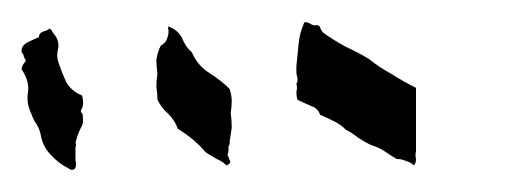

<svg xmlns="http://www.w3.org/2000/svg" viewBox="-462 -731 482 174"><path d="M-185.5 -710.9Q-183.6 -710.9 -181.6 -710Q-178.7 -708 -176.8 -708Q-172.9 -709 -171.9 -706.1Q-170.9 -703.1 -168.9 -701.2Q-159.2 -694.3 -148.4 -688.5Q-137.7 -683.6 -127.9 -677.7Q-118.2 -669.9 -107.4 -664.1Q-96.7 -657.2 -85 -651.4Q-85 -645.5 -85 -639.6Q-85 -633.8 -85 -627.9Q-85 -619.1 -85 -610.4Q-85 -602.5 -85 -593.8Q-85.9 -590.8 -85 -586.9Q-85 -583 -86.9 -581.1Q-89.8 -584 -93.8 -585Q-97.7 -586.9 -102.5 -586.9Q-107.4 -589.8 -113.3 -593.8Q-119.1 -597.7 -126 -599.6Q-131.8 -602.5 -137.7 -606.4Q-142.6 -610.4 -148.4 -613.3Q-153.3 -618.2 -159.2 -621.1Q-165 -624 -171.9 -627Q-173.8 -632.8 -179.7 -634.8Q-186.5 -637.7 -192.4 -640.6Q-193.4 -643.6 -193.4 -647.5Q-192.4 -651.4 -193.4 -655.3Q-192.4 -656.2 -192.4 -658.2Q-192.4 -659.2 -192.4 -660.2Q-193.4 -663.1 -193.4 -666Q-193.4 -668 -193.4 -670.9Q-192.4 -681.6 -191.4 -691.4Q-190.4 -701.2 -186.5 -710Q-186.5 -710.9 -185.5 -710.9Q-185.5 -710.9 -185.5 -710.9ZM-309.6 -707Q-300.8 -704.1 -296.9 -696.3Q-293.9 -688.5 -288.1 -683.6Q-283.2 -671.9 -272.5 -665Q-261.7 -658.2 -253.9 -650.4Q-252 -644.5 -252 -639.6Q-252 -633.8 -252.9 -628.9Q-252 -622.1 -252 -615.2Q-252.9 -609.4 -253.9 -602.5Q-253.9 -601.6 -253.9 -600.6Q-253.9 -599.6 -254.9 -598.6Q-254.9 -596.7 -254.9 -594.7Q-254.9 -592.8 -255.9 -590.8Q-254.9 -588.9 -253.9 -585.9Q-252 -583 -256.8 -581.1Q-260.7 -585 -265.6 -586.9Q-270.5 -589.8 -275.4 -592.8Q-280.3 -598.6 -287.1 -604.5Q-293 -609.4 -300.8 -614.3Q-303.7 -622.1 -309.6 -627.9Q-315.4 -632.8 -319.3 -640.6Q-319.3 -646.5 -320.3 -652.3Q-320.3 -658.2 -319.3 -664.1Q-320.3 -670.9 -320.3 -676.8Q-319.3 -683.6 -316.4 -689.5Q-311.5 -692.4 -310.5 -696.3Q-308.6 -701.2 -309.6 -705.1Q-309.6 -706.1 -309.6 -706.1Q-309.6 -706.1 -309.6 -707Q-309.6 -707 -309.6 -707ZM-418 -705.1Q-416 -705.1 -415 -703.1Q-414.1 -701.2 -413.1 -700.2Q-408.2 -694.3 -409.2 -687.5Q-411.1 -680.7 -409.2 -674.8Q-406.2 -666 -402.3 -657.2Q-397.5 -648.4 -387.7 -644.5Q-386.7 -641.6 -386.7 -637.7Q-386.7 -633.8 -388.7 -630.9Q-388.7 -629.9 -388.7 -629.9Q-388.7 -629.9 -388.7 -628.9Q-388.7 -628.9 -388.7 -628.9Q-387.7 -628.9 -387.7 -628.9Q-386.7 -626 -386.7 -622.1Q-386.7 -618.2 -388.7 -615.2Q-390.6 -611.3 -391.6 -608.4Q-392.6 -605.5 -393.6 -601.6Q-393.6 -601.6 -393.6 -601.6Q-393.6 -601.6 -393.6 -601.6Q-392.6 -599.6 -393.6 -597.7Q-393.6 -595.7 -393.6 -594.7Q-393.6 -592.8 -393.6 -589.8Q-393.6 -587.9 -393.6 -585.9Q-392.6 -582 -393.6 -579.1Q-394.5 -577.1 -396.5 -577.1Q-398.4 -577.1 -399.4 -578.1Q-409.2 -583 -416 -590.8Q-422.9 -597.7 -424.8 -607.4Q-425.8 -613.3 -428.7 -618.2Q-431.6 -622.1 -433.6 -627.9Q-438.5 -637.7 -436.5 -648.4Q-435.5 -658.2 -442.4 -668Q-442.4 -669.9 -441.4 -671.9Q-440.4 -673.8 -438.5 -675.8Q-439.5 -677.7 -440.4 -679.7Q-440.4 -681.6 -442.4 -683.6Q-442.4 -684.6 -442.4 -685.5Q-442.4 -689.5 -437.5 -692.4Q-431.6 -695.3 -426.8 -697.3Q-426.8 -700.2 -423.8 -702.1Q-420.9 -703.1 -418 -704.1Q-418 -704.1 -418 -705.1Q-418 -705.1 -418 -705.1Z"/></svg>

Font: YzWr
Style: Regular
Weight: 400
Version: Version 1.0